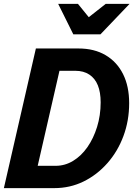

<svg xmlns="http://www.w3.org/2000/svg" viewBox="-28 -970 688 990"><path d="M83 0 111 -115H259Q307 -115 349 -140.5Q391 -166 422.5 -211Q454 -256 472.5 -315.5Q491 -375 491 -442Q491 -494 476.5 -530Q462 -566 432.5 -585.5Q403 -605 360 -605H227L242 -720H377Q458 -720 516.5 -685.5Q575 -651 606.5 -588Q638 -525 638 -438Q638 -348 608.5 -268.5Q579 -189 525.5 -128.5Q472 -68 402.5 -34Q333 0 252 0ZM-8 0 157 -720H305L140 0ZM350 -793 272 -950H374L473 -828H362L517 -950H640L490 -793Z"/></svg>

Font: Instrument Sans SemiCondensed
Style: Bold Italic
Weight: 700
Width: 4
Italic angle: -13°
Designer: Rodrigo Fuenzalida
Foundry: fragTYPE
Version: Version 1.000;gftools[0.9.28]